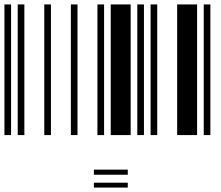

<svg xmlns="http://www.w3.org/2000/svg" viewBox="-20 -610 1000 867"><path d="M0 0V-590H30V0ZM60 0V-590H90V0ZM180 0V-590H210V0ZM300 0V-590H330V0ZM420 0V-590H450V0ZM480 0V-590H570V0ZM600 0V-590H630V0ZM660 0V-590H690V0ZM780 0V-590H870V0ZM900 0V-590H930V0ZM404 156H557V179H404ZM404 215H557V237H404Z"/></svg>

Font: Libre Barcode 39 Extended Text
Style: Regular
Weight: 400
Version: Version 1.005; ttfautohint (v1.8.3)